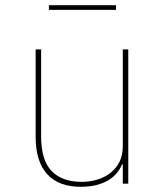

<svg xmlns="http://www.w3.org/2000/svg" viewBox="-20 -706 640 738"><path d="M452 -74H449Q442 -57 429.5 -41.5Q417 -26 397.5 -14Q378 -2 351.5 5Q325 12 291 12Q205 12 161 -37Q117 -86 117 -180V-516H138V-183Q138 -90 178.5 -48.5Q219 -7 294 -7Q325 -7 353.5 -15.5Q382 -24 404 -41Q426 -58 439 -83.5Q452 -109 452 -144V-516H473V0H452ZM168 -686H426V-668H168Z"/></svg>

Font: IBM Plex Mono Thin
Style: Regular
Weight: 100
Monospace: yes
Designer: Mike Abbink, Paul van der Laan, Pieter van Rosmalen
Foundry: Bold Monday
Version: Version 2.3